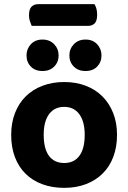

<svg xmlns="http://www.w3.org/2000/svg" viewBox="-20 -892 620 927"><path d="M133 -767Q129 -776 124.5 -789.5Q120 -803 120 -818Q120 -848 132.5 -860Q145 -872 165 -872H436Q449 -852 449 -821Q449 -791 437 -779Q425 -767 404 -767ZM545 -241Q545 -182 527 -134.5Q509 -87 475.5 -54Q442 -21 395 -3Q348 15 290 15Q232 15 184.5 -2.5Q137 -20 103.5 -53Q70 -86 52 -133.5Q34 -181 34 -241Q34 -299 52.5 -346.5Q71 -394 104.5 -427Q138 -460 185.5 -478Q233 -496 290 -496Q347 -496 394 -478Q441 -460 474.5 -426.5Q508 -393 526.5 -346Q545 -299 545 -241ZM290 -376Q243 -376 217 -341Q191 -306 191 -241Q191 -174 216.5 -139.5Q242 -105 290 -105Q338 -105 363.5 -140Q389 -175 389 -241Q389 -305 363 -340.5Q337 -376 290 -376ZM263 -624Q263 -592 241.5 -570.5Q220 -549 185 -549Q150 -549 129 -570.5Q108 -592 108 -624Q108 -656 129 -678.5Q150 -701 185 -701Q220 -701 241.5 -678.5Q263 -656 263 -624ZM470 -624Q470 -592 449 -570.5Q428 -549 393 -549Q358 -549 336.5 -570.5Q315 -592 315 -624Q315 -656 336.5 -678.5Q358 -701 393 -701Q428 -701 449 -678.5Q470 -656 470 -624Z"/></svg>

Font: Baloo Paaji 2
Style: Bold
Weight: 700
Designer: Shuchita Grover, Noopur Datye and Ek Type
Foundry: Ek Type
Version: Version 1.640;hotconv 1.0.111;makeotfexe 2.5.65597; ttfautoh